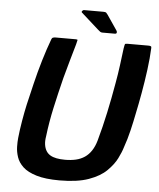

<svg xmlns="http://www.w3.org/2000/svg" viewBox="-56 -864 762 922"><g transform="rotate(5 324.5 -403.5)"><path d="M265 9Q197 9 154 -4Q111 -17 88.5 -38Q66 -59 57.5 -84.5Q49 -110 48.5 -134Q48 -158 50 -177Q54 -216 61.5 -260Q69 -304 77 -340Q88 -387 101.5 -443.5Q115 -500 132 -557Q149 -614 167 -662Q169 -669 174.5 -671Q180 -673 186 -673Q211 -673 235 -673Q259 -673 284 -673Q293 -673 293 -670Q293 -667 288 -649Q276 -609 264.5 -567Q253 -525 241 -482Q222 -406 206.5 -335.5Q191 -265 183 -197Q179 -174 181.5 -156.5Q184 -139 191.5 -126.5Q199 -114 211.5 -106.5Q224 -99 242 -95.5Q260 -92 283 -92Q312 -92 335.5 -97.5Q359 -103 377.5 -115.5Q396 -128 409.5 -148.5Q423 -169 431 -197Q450 -265 465 -335Q480 -405 493 -480Q501 -524 506.5 -566.5Q512 -609 517 -649Q520 -667 521.5 -670Q523 -673 533 -673Q558 -673 583.5 -673Q609 -673 634 -673Q642 -673 646 -671Q650 -669 649 -662Q647 -614 639.5 -557Q632 -500 622 -444Q612 -388 602 -341Q595 -305 584.5 -260.5Q574 -216 560 -177Q553 -153 537.5 -122Q522 -91 491 -60.5Q460 -30 405.5 -10.5Q351 9 265 9ZM409 -716Q402 -716 398 -719Q394 -722 387 -728L303 -803Q299 -806 303 -811Q307 -816 311 -816H404Q415 -816 418 -813.5Q421 -811 426 -804L475 -732Q479 -726 477.5 -721Q476 -716 469 -716Z"/></g></svg>

Font: Glory Thin
Style: Bold Italic
Weight: 700
Italic angle: -12°
Version: Version 1.011